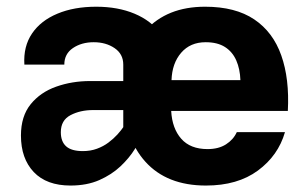

<svg xmlns="http://www.w3.org/2000/svg" viewBox="-20 -558 921 583"><path d="M354.3 -145.1H496.5V-361.9Q496.5 -416.7 467.8 -455.9Q439.1 -495.2 388.6 -516.4Q338.1 -537.6 272.1 -537.6Q204.8 -537.6 154.4 -516.5Q103.9 -495.5 77.3 -456.3Q50.6 -417 54 -361.9H175.3Q175.3 -394.3 201.4 -412Q227.6 -429.8 264.5 -429.8Q301.5 -429.8 327.9 -411.9Q354.3 -393.9 354.3 -361.9ZM43.6 -146.5Q43.6 -76.7 82.5 -35.6Q121.5 5.4 194.1 5.4Q243.9 5.4 281.6 -11.2Q319.2 -27.8 345.9 -53Q372.5 -78.2 389.2 -105.1Q405.8 -132.1 413.5 -152.8L356.4 -174.8Q348.5 -162.9 336.7 -149.8Q324.8 -136.7 309.4 -125.2Q294 -113.6 274.4 -106.4Q254.9 -99.2 231.6 -99.2Q196.9 -99.2 180.8 -113.7Q164.7 -128.2 164.7 -156.5Q164.7 -192.9 194.1 -208.3Q223.6 -223.8 262.6 -223.8H478.6V-311.9H253.7Q198.7 -311.9 150.7 -294.9Q102.8 -278 73.2 -241.6Q43.6 -205.2 43.6 -146.5ZM499.8 -221.1H854Q859.2 -318.8 834.1 -389.7Q809.1 -460.7 752 -499.1Q694.9 -537.6 602.7 -537.6Q487 -537.6 421.6 -465.2Q356.1 -392.8 356.1 -266.2Q356.1 -139.3 421.4 -67Q486.7 5.4 605.3 5.4Q701.4 5.4 763.1 -40.1Q824.8 -85.6 845.3 -156.7H699Q688.6 -133.9 666.1 -119.6Q643.6 -105.3 610.3 -105.3Q557.9 -105.3 530.3 -136.7Q502.7 -168.1 499.8 -221.1ZM500.8 -314.6Q502.5 -365.8 530.1 -397.8Q557.7 -429.8 604.4 -429.8Q640.4 -429.8 663.2 -415.2Q686 -400.6 697.4 -374.6Q708.8 -348.6 710 -314.6Z"/></svg>

Font: Estedad-FD VF
Style: Regular
Weight: 100
Designer: Amin Abedi
Version: Version 7.3